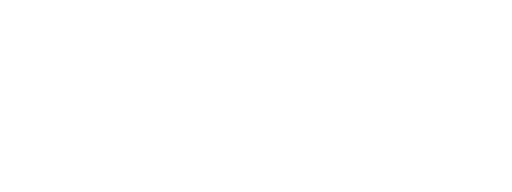

<svg xmlns="http://www.w3.org/2000/svg" viewBox="-20 -370 640 240"><path d="M200 -150Q200 -150 200 -150Q200 -150 200 -150Q200 -150 200 -150Q200 -150 200 -150Q200 -150 200 -150Q200 -150 200 -150Q200 -150 200 -150Q200 -150 200 -150Q200 -150 200 -150Q200 -150 200 -150Q200 -150 200 -150Q200 -150 200 -150ZM200 -350Q200 -350 200 -350Q200 -350 200 -350Q200 -350 200 -350Q200 -350 200 -350Q200 -350 200 -350Q200 -350 200 -350Q200 -350 200 -350Q200 -350 200 -350Q200 -350 200 -350Q200 -350 200 -350Q200 -350 200 -350Q200 -350 200 -350ZM100 -250Q100 -250 100 -250Q100 -250 100 -250Q100 -250 100 -250Q100 -250 100 -250Q100 -250 100 -250Q100 -250 100 -250Q100 -250 100 -250Q100 -250 100 -250Q100 -250 100 -250Q100 -250 100 -250Q100 -250 100 -250Q100 -250 100 -250ZM500 -150Q500 -150 500 -150Q500 -150 500 -150Q500 -150 500 -150Q500 -150 500 -150Q500 -150 500 -150Q500 -150 500 -150Q500 -150 500 -150Q500 -150 500 -150Q500 -150 500 -150Q500 -150 500 -150Q500 -150 500 -150Q500 -150 500 -150ZM500 -350Q500 -350 500 -350Q500 -350 500 -350Q500 -350 500 -350Q500 -350 500 -350Q500 -350 500 -350Q500 -350 500 -350Q500 -350 500 -350Q500 -350 500 -350Q500 -350 500 -350Q500 -350 500 -350Q500 -350 500 -350Q500 -350 500 -350ZM400 -250Q400 -250 400 -250Q400 -250 400 -250Q400 -250 400 -250Q400 -250 400 -250Q400 -250 400 -250Q400 -250 400 -250Q400 -250 400 -250Q400 -250 400 -250Q400 -250 400 -250Q400 -250 400 -250Q400 -250 400 -250Q400 -250 400 -250Z"/></svg>

Font: TINY 5x3
Style: Regular
Weight: 400
Designer: Jack Halten Fahnestock
Foundry: Velvetyne Type Foundry
Version: Version 1.002